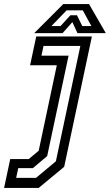

<svg xmlns="http://www.w3.org/2000/svg" viewBox="-86 -718 537 938"><path d="M-66 200 -36 59H54.5L103 18.5L191.5 -399H61L91 -540H363L227.5 97L103 200ZM-7 151H90L187 70L306.5 -493.5H126.5L116.5 -446H249L144.5 44.5L74.5 103.5H3ZM223 -698H349L431 -556H292.5L267.5 -610L219.5 -556H81ZM239.5 -667.5 165 -590.5H209.5L258 -643.5H290L316 -590.5H360.5L318.5 -667.5Z"/></svg>

Font: Tourney Medium
Style: Italic
Weight: 500
Italic angle: -12°
Version: Version 1.015